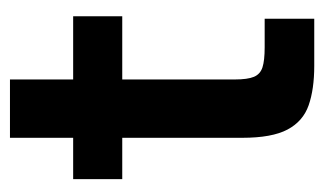

<svg xmlns="http://www.w3.org/2000/svg" viewBox="-156 -510 666 395"><g transform="rotate(-90 177.5 -313.0)"><path d="M239 0Q191 0 158 -11.5Q125 -23 108 -55Q91 -87 91 -148V-395H6V-496H91V-626H211V-496H341V-395H211V-164Q211 -137 216.5 -124Q222 -111 236 -106.5Q250 -102 277 -102H336V0Z"/></g></svg>

Font: Host Grotesk Light SemiBold
Style: Regular
Weight: 600
Version: Version 1.003